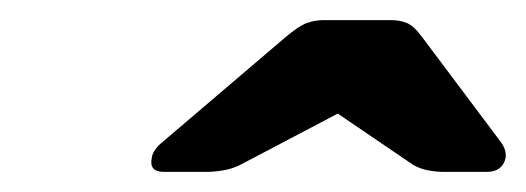

<svg xmlns="http://www.w3.org/2000/svg" viewBox="-20 -756 523 191"><path d="M143 -585Q128 -585 131 -599Q132 -607 142 -615L264 -719Q277 -730 285 -733Q293 -736 302 -736H369Q378 -736 385 -733Q392 -730 400 -719L478 -615Q484 -607 483 -599Q480 -585 464 -585H422Q414 -585 406 -586.5Q398 -588 391 -592L316 -643L219 -592Q211 -588 202 -586.5Q193 -585 185 -585Z"/></svg>

Font: Rubik Light SemiBold
Style: Italic
Weight: 600
Italic angle: -12°
Version: Version 2.104